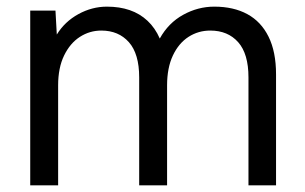

<svg xmlns="http://www.w3.org/2000/svg" viewBox="-20 -558 919 578"><path d="M71 0V-526H147L151 -454Q175 -493 216 -515.5Q257 -538 302 -538Q340 -538 370.5 -527.5Q401 -517 424 -495.5Q447 -474 461 -442Q487 -489 531.5 -513.5Q576 -538 625 -538Q683 -538 724.5 -515.5Q766 -493 788.5 -447.5Q811 -402 811 -334V0H728V-325Q728 -396 697 -431Q666 -466 613 -466Q577 -466 547.5 -447Q518 -428 500.5 -391Q483 -354 483 -301V0H399V-325Q399 -396 368 -431Q337 -466 285 -466Q250 -466 220.5 -447Q191 -428 173 -391Q155 -354 155 -301V0Z"/></svg>

Font: DM Sans 9pt
Style: Regular
Weight: 400
Designer: Colophon Foundry, Jonny Pinhorn
Foundry: Colophon Foundry
Version: Version 4.004;gftools[0.9.30]